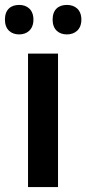

<svg xmlns="http://www.w3.org/2000/svg" viewBox="-43 -761 351 781"><path d="M-23 -681C-23 -641 2 -621 35 -621C67 -621 93 -641 93 -681C93 -722 67 -741 35 -741C2 -741 -23 -723 -23 -681ZM171 -681C171 -641 196 -621 229 -621C262 -621 288 -641 288 -681C288 -722 262 -741 229 -741C196 -741 171 -723 171 -681ZM193 0V-543H71V0Z"/></svg>

Font: Noto Sans Myanmar UI SemiCondensed SemiBold
Style: Regular
Weight: 600
Width: 4
Designer: Monotype Design Team
Foundry: Monotype Imaging Inc.
Version: Version 2.103